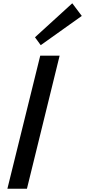

<svg xmlns="http://www.w3.org/2000/svg" viewBox="-20 -1149 518 1169"><path d="M478 -1052 228 -874 193 -922 420 -1129ZM144 0H25L225 -810H343Z"/></svg>

Font: TypoPRO Sinkin Sans
Style: 500 Medium Italic
Weight: 500
Italic angle: -112°
Designer: Keith Bates
Foundry: K-Type
Version: Sinkin Sans (version 1.0)  by Keith Bates   •   © 2014   www